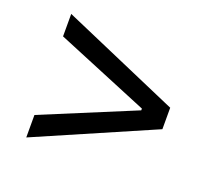

<svg xmlns="http://www.w3.org/2000/svg" viewBox="-91 -699 767 706"><g transform="rotate(20 293.0 -346.5)"><path d="M75.2 -104.5V-192.4L438.5 -342.8V-349.6L75.2 -500V-587.9L535.2 -388.2V-304.2Z"/></g></svg>

Font: CaskaydiaMono NF SemiLight
Style: Regular
Weight: 350
Designer: Aaron Bell
Foundry: Saja Typeworks
Version: Version 2111.001; ttfautohint (v1.8.4);Nerd Fonts 3.1.1